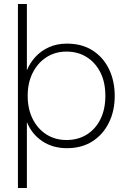

<svg xmlns="http://www.w3.org/2000/svg" viewBox="-20 -732 644 964"><path d="M70 212V-712H115V-379Q130 -416 158 -446.5Q186 -477 226 -495Q266 -513 316 -513Q391 -513 444.5 -479Q498 -445 527 -385.5Q556 -326 556 -250Q556 -175 526.5 -115.5Q497 -56 443.5 -22Q390 12 316 12Q245 12 192.5 -23Q140 -58 115 -119V212ZM314 -29Q371 -29 415 -56Q459 -83 484 -133Q509 -183 509 -251Q509 -319 484 -368.5Q459 -418 415 -445.5Q371 -473 314 -473Q257 -473 213 -444.5Q169 -416 144 -366Q119 -316 119 -251Q119 -185 144 -135Q169 -85 213 -57Q257 -29 314 -29Z"/></svg>

Font: DM Sans 17pt ExtraLight
Style: Regular
Weight: 250
Version: Version 4.004;gftools[0.9.30]